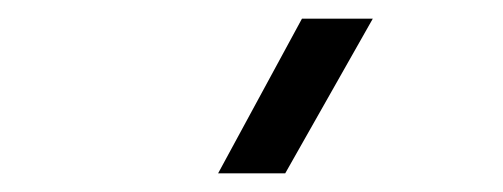

<svg xmlns="http://www.w3.org/2000/svg" viewBox="-20 -800 540 206"><path d="M286 -614H214L304 -780H380Z"/></svg>

Font: Tanohe Sans
Style: Regular
Weight: 400
Designer: Village Type and Design LLC & Cristiano Sobral
Foundry: Cooper Hewitt Smithsonian Design Museum
Version: Version 1.00;September 29, 2021;FontCreator 13.0.0.2655 64-b